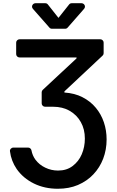

<svg xmlns="http://www.w3.org/2000/svg" viewBox="-20 -971 725 1191"><path d="M190.7 167.6Q123.9 134.9 83.5 77.4Q49.4 27.3 41.9 -32Q40.5 -41.2 46.9 -48.3Q53.3 -55.4 62.5 -55.4H154.8Q162.3 -55.4 168 -50.4Q173.7 -45.5 175.1 -38.4Q181.1 -6.4 199.6 19.2Q223.7 51.5 260.7 68.9Q297.9 87 340.2 87Q393.5 87 430.4 58.9Q468.4 30.2 487.2 -14.2Q506.4 -59.7 506.4 -111.2Q506.4 -169.4 481.5 -213.4Q457 -257.8 412.3 -283.4Q368.3 -308.9 308.9 -308.9H259.6Q251.1 -308.9 244.9 -315Q238.6 -321 238.6 -329.5V-398.8Q238.6 -407.7 245.4 -413.7L454.9 -609V-614.7H101.2Q92.7 -614.7 86.5 -620.7Q80.3 -626.8 80.3 -635.3V-706.7Q80.3 -715.2 86.5 -721.2Q92.7 -727.3 101.2 -727.3H602.3Q610.8 -727.3 616.8 -721.2Q622.9 -715.2 622.9 -706.7V-641Q622.9 -632.1 616.5 -626.1L379.6 -404.1V-397Q443.9 -392.8 491.8 -367.9Q541.5 -342.3 573.9 -302.9Q606.9 -263.8 624.3 -212.7Q641.3 -162.3 641.3 -105.8Q641.3 -42.6 620 13.5Q598.7 68.9 558.9 110.8Q520.2 152 463.4 176.5Q408 199.9 338.8 199.9Q256.7 199.9 190.7 167.6ZM260.7 -951H199.6Q190.7 -951 184.7 -944.6Q178.6 -938.2 178.6 -930Q178.6 -922.9 183.9 -916.5L286.6 -799.7Q292.6 -792.6 302.2 -792.6H383.9Q393.5 -792.6 399.5 -799.7L501.8 -916.5Q507.1 -922.9 507.1 -930Q507.1 -938.2 501.1 -944.6Q495 -951 486.2 -951H425.1Q414.8 -951 408.7 -943.2L342.7 -860.1L277 -943.2Q271 -951 260.7 -951Z"/></svg>

Font: DeltaSans SemiBold
Style: Regular
Weight: 600
Designer: Rasmus Andersson
Foundry: rsms
Version: Version 3.012